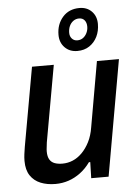

<svg xmlns="http://www.w3.org/2000/svg" viewBox="-55 -814 621 869"><g transform="rotate(-5 255.5 -380.0)"><path d="M162 12Q124 12 94.5 0Q65 -12 48 -37.5Q31 -63 31 -104Q31 -119 33 -134.5Q35 -150 38 -168L102 -526H201L139 -179Q138 -168 136.5 -157.5Q135 -147 135 -138Q135 -115 143 -101.5Q151 -88 166 -82.5Q181 -77 201 -77Q226 -77 248.5 -86.5Q271 -96 290.5 -115.5Q310 -135 324.5 -163.5Q339 -192 345 -230L397 -526H497L404 0H325L327 -73H321Q301 -45 275.5 -26Q250 -7 221.5 2.5Q193 12 162 12ZM313 -579Q278 -579 256 -601.5Q234 -624 234 -659Q234 -707 262.5 -739.5Q291 -772 339 -772Q373 -772 394.5 -750Q416 -728 416 -693Q416 -661 403.5 -635.5Q391 -610 368 -594.5Q345 -579 313 -579ZM317 -627Q332 -627 343 -635Q354 -643 360.5 -656.5Q367 -670 367 -685Q367 -703 358 -714Q349 -725 333 -725Q318 -725 306.5 -716.5Q295 -708 289 -694.5Q283 -681 283 -664Q283 -648 292.5 -637.5Q302 -627 317 -627Z"/></g></svg>

Font: Archivo SemiCondensed Medium
Style: Italic
Weight: 500
Width: 4
Italic angle: -10°
Designer: Hector Gatti
Foundry: Omnibus-Type
Version: Version 2.001